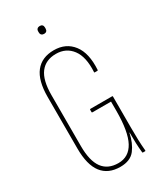

<svg xmlns="http://www.w3.org/2000/svg" viewBox="-202 -873 804 953"><g transform="rotate(-30 200.0 -397.0)"><path d="M194 6Q125 6 89.5 -40Q54 -86 54 -180V-475Q54 -569 90.5 -615Q127 -661 196 -661Q265 -661 303.5 -611Q342 -561 336 -467Q336 -464 332 -464H318Q314 -464 315 -467Q320 -552 287 -596Q254 -640 196 -640Q137 -640 106 -599.5Q75 -559 75 -474V-181Q75 -97 105 -56Q135 -15 195 -15Q255 -15 285 -70.5Q315 -126 315 -245V-298H209Q205 -298 205 -301V-315Q205 -318 209 -318H333Q336 -318 336 -315V-139Q336 -99 337 -67Q338 -35 341 -4Q341 0 339 0H326Q323 0 323 -3Q320 -30 319 -58Q318 -86 318 -119H317Q306 -65 279 -29.5Q252 6 194 6ZM196 -755Q187 -755 181.5 -760Q176 -765 176 -775V-781Q176 -790 181.5 -795Q187 -800 196 -800Q205 -800 210 -795Q215 -790 215 -781V-775Q215 -765 210 -760Q205 -755 196 -755Z"/></g></svg>

Font: Sofia Sans Extra Condensed Thin
Style: Regular
Weight: 250
Version: Version 4.100